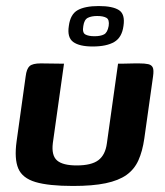

<svg xmlns="http://www.w3.org/2000/svg" viewBox="-20 -610 548 636"><path d="M192 -399 155 -136Q150 -95 169 -78.5Q188 -62 234 -62Q283 -62 306 -79.5Q329 -97 334 -135L371 -399Q372 -399 381.5 -399Q391 -399 404 -399.5Q417 -400 427.5 -400Q438 -400 440 -400Q460 -400 471 -397.5Q482 -395 486 -386.5Q490 -378 487 -357L458 -151Q452 -109 438.5 -79Q425 -49 399 -30.5Q373 -12 330 -3Q287 6 222 6Q141 6 97.5 -7Q54 -20 40.5 -52Q27 -84 35 -142L65 -357Q68 -382 78 -391Q88 -400 115 -400Q135 -400 153.5 -399.5Q172 -399 192 -399ZM287 -456Q243 -456 222.5 -471Q202 -486 208 -524Q213 -563 237.5 -576.5Q262 -590 307 -590Q353 -590 374 -576.5Q395 -563 389 -524Q384 -486 358.5 -471Q333 -456 287 -456ZM293 -490Q313 -490 324.5 -496Q336 -502 340 -524Q343 -545 332.5 -551Q322 -557 302 -557Q283 -557 271 -551Q259 -545 256 -524Q252 -502 262.5 -496Q273 -490 293 -490Z"/></svg>

Font: Genos SemiBold
Style: Italic
Weight: 600
Italic angle: -8°
Version: Version 1.010